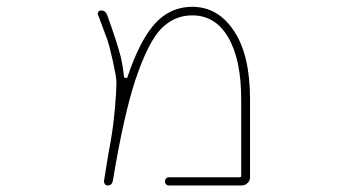

<svg xmlns="http://www.w3.org/2000/svg" viewBox="-20 -575 1040 571"><path d="M482.4 -23.4Q477.5 -23.4 474.1 -26.9Q470.7 -30.3 470.7 -35.6Q470.7 -41 474.1 -44.4Q477.5 -47.9 482.4 -47.9H693.4Q697.3 -47.9 697.3 -52.7V-279.3Q697.3 -397.5 659.2 -462.9Q621.1 -529.3 551.8 -529.3Q498 -529.3 459 -489.3Q420.9 -450.2 382.8 -337.9Q347.7 -231.4 315.4 -36.1Q312.5 -23.4 299.8 -23.4Q294.9 -23.4 292 -27.3Q289.1 -31.2 289.1 -36.1Q303.7 -127.9 310.5 -163.1Q317.4 -203.1 322.3 -258.8Q326.2 -305.7 326.2 -326.2Q326.2 -330.1 326.2 -333Q325.2 -349.6 315.9 -392.1Q306.6 -434.6 298.8 -458Q291 -478.5 271.5 -531.2Q270.5 -532.2 270.5 -534.2Q270.5 -537.1 272.5 -540Q275.4 -543.9 280.3 -543.9Q293.9 -543.9 298.8 -530.3Q329.1 -446.3 339.8 -403.3Q345.7 -377 348.6 -348.6Q348.6 -343.8 352.5 -343.8L353.5 -342.8Q358.4 -342.8 359.4 -346.7Q392.6 -445.3 432.6 -495.1Q457 -525.4 486.8 -540Q516.6 -554.7 551.8 -554.7Q589.8 -554.7 620.6 -537.1Q651.4 -519.5 674.8 -484.4Q723.6 -413.1 723.6 -279.3V-47.9Q723.6 -38.1 716.3 -30.8Q709 -23.4 699.2 -23.4Z"/></svg>

Font: Rounded-X Mgen+ 1mn thin
Style: Regular
Weight: 100
Designer: [Source Han Sans]
Ryoko NISHIZUKA  (kana & ideographs); Paul D. Hunt (Latin, Greek & Cyrillic); Wenlong ZHANG  (bopomofo
Version: Version 1.059.20150602